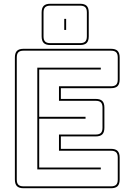

<svg xmlns="http://www.w3.org/2000/svg" viewBox="-20 -989 694 1019"><path d="M105 10Q81 10 70 -1Q59 -12 59 -36V-684Q59 -708 70 -719Q81 -730 105 -730H569Q593 -730 604 -719Q615 -708 615 -684V-567Q615 -543 604 -532Q593 -521 569 -521H303V-464H488Q512 -464 523 -453Q534 -442 534 -418V-311Q534 -287 523 -276Q512 -265 488 -265H303V-199H569Q593 -199 604 -188Q615 -177 615 -153V-36Q615 -12 604 -1Q593 10 569 10ZM569 0Q588 0 596.5 -8.5Q605 -17 605 -36V-153Q605 -172 596.5 -180.5Q588 -189 569 -189H293V-275H488Q507 -275 515.5 -283.5Q524 -292 524 -311V-418Q524 -437 515.5 -445.5Q507 -454 488 -454H293V-531H569Q588 -531 596.5 -539.5Q605 -548 605 -567V-684Q605 -703 596.5 -711.5Q588 -720 569 -720H105Q86 -720 77.5 -711.5Q69 -703 69 -684V-36Q69 -17 77.5 -8.5Q86 0 105 0ZM515 -100V-90H178V-630H515V-620H188V-369H434V-359H188V-100ZM451 -796Q451 -772 440 -761Q429 -750 405 -750H247Q223 -750 212 -761Q201 -772 201 -796V-923Q201 -947 212 -958Q223 -969 247 -969H405Q429 -969 440 -958Q451 -947 451 -923ZM405 -760Q424 -760 432.5 -768.5Q441 -777 441 -796V-923Q441 -942 432.5 -950.5Q424 -959 405 -959H247Q228 -959 219.5 -950.5Q211 -942 211 -923V-796Q211 -777 219.5 -768.5Q228 -760 247 -760ZM331 -830H321V-889H331Z"/></svg>

Font: Bungee Outline
Style: Regular
Weight: 400
Designer: David Jonathan Ross
Foundry: David Jonathan Ross
Version: Version 1.000;PS 1.0;hotconv 1.0.72;makeotf.lib2.5.5900